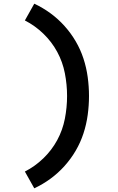

<svg xmlns="http://www.w3.org/2000/svg" viewBox="-20 -861 640 1042"><path d="M166 161 115 70Q170 42 215.5 -2Q261 -46 290.5 -100.5Q320 -155 332 -216.5Q344 -278 344 -340Q344 -402 332 -463.5Q320 -525 290.5 -579.5Q261 -634 215.5 -678Q170 -722 115 -750L166 -841Q213 -819 254.5 -788.5Q296 -758 330.5 -719.5Q365 -681 391 -636.5Q417 -592 433 -543Q449 -494 456 -442.5Q463 -391 463 -340Q463 -289 456 -237.5Q449 -186 433 -137Q417 -88 391 -43.5Q365 1 330.5 39.5Q296 78 254.5 108.5Q213 139 166 161Z"/></svg>

Font: Iosevka Book
Style: Bold
Weight: 700
Designer: Belleve Invis
Foundry: Belleve Invis
Version: Version 28.0.7; ttfautohint (v1.8.3)